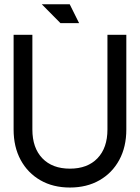

<svg xmlns="http://www.w3.org/2000/svg" viewBox="-20 -859 648 889"><path d="M477.5 -697.8H564.9V-259.3Q564.9 -178.7 532.2 -118.4Q499.5 -58.1 440.7 -24.4Q381.8 9.3 303.7 9.3Q225.6 9.3 167 -24.4Q108.4 -58.1 75.7 -118.4Q43 -178.7 43 -259.3V-697.8H129.9V-259.3Q129.9 -174.3 176 -126.2Q222.2 -78.1 303.7 -78.1Q385.3 -78.1 431.4 -126.2Q477.5 -174.3 477.5 -259.3ZM346.2 -752H259.8L173.3 -839.4H302.7Z"/></svg>

Font: Qaz
Style: Regular
Weight: 400
Designer: GGBotNet
Foundry: f0n7
Version: 0.70